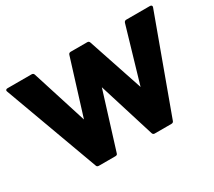

<svg xmlns="http://www.w3.org/2000/svg" viewBox="-147 -1057 1544 1385"><g transform="rotate(-30 625.0 -365.0)"><path d="M322 42H460C470 42 477 38 479 28L624 -438L769 28C772 38 779 42 787 42H926C936 42 943 38 946 29L1232 -752C1237 -763 1230 -772 1218 -772H1021C1011 -772 1005 -768 1001 -758L867 -300L714 -758C711 -768 704 -772 695 -772H558C548 -772 541 -768 538 -758L396 -301L251 -758C248 -768 241 -772 231 -772H31C21 -772 15 -767 15 -759C15 -757 16 -755 17 -752L303 29C305 38 313 42 322 42Z"/></g></svg>

Font: LINE Seed JP App_OTF ExtraBold
Style: Regular
Weight: 800
Designer: LINE & Fontrix & Fontworks
Version: Version 1.013